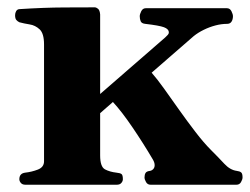

<svg xmlns="http://www.w3.org/2000/svg" viewBox="-20 -508 687 528"><path d="M49.8 0Q41.5 0 37.4 -4.9Q33.2 -9.8 33.2 -15.1Q33.2 -31.2 49.3 -33.2Q67.4 -35.2 84.2 -41.7Q101.1 -48.3 101.1 -64.5V-385.7Q101.1 -416 89.1 -427.2Q77.1 -438.5 61.3 -440.9Q45.4 -443.4 33.2 -446.8Q28.3 -449.2 24.9 -453.1Q21.5 -457 21.5 -466.3Q21.5 -472.2 24.4 -477.3Q27.3 -482.4 33.2 -482.9Q101.6 -487.3 156.7 -487.5Q211.9 -487.8 240.7 -487.8Q244.6 -487.8 249.5 -483.9Q254.4 -480 255.4 -468.3V-249.5L434.1 -404.8Q438 -408.7 441.2 -411.9Q444.3 -415 444.3 -418.5Q444.3 -428.2 430.9 -433.1Q417.5 -438 379.4 -442.4Q369.6 -443.4 366.9 -449.5Q364.3 -455.6 364.3 -463.4Q364.3 -468.8 368.4 -477.1Q372.6 -485.4 380.9 -485.4H604Q612.3 -485.4 616.5 -477.1Q620.6 -468.8 620.6 -463.4Q620.6 -454.6 616.7 -448.5Q612.8 -442.4 604.5 -442.4Q588.9 -442.4 572.3 -438Q555.7 -433.6 540.3 -426Q524.9 -418.5 512.7 -408.7L397 -308.1Q412.1 -291 431.6 -263.7Q451.2 -236.3 473.1 -205.3Q495.1 -174.3 517.6 -145Q540 -115.7 561 -94.7Q581.1 -74.7 596.9 -57.6Q612.8 -40.5 630.9 -38.1Q639.2 -37.1 643.1 -33.9Q647 -30.8 647 -20Q647 -14.6 642.8 -7.3Q638.7 0 630.4 0H394Q385.7 0 381.6 -7.3Q377.4 -14.6 377.4 -20Q377.4 -27.8 380.4 -32.5Q383.3 -37.1 392.6 -38.1Q397.9 -39.1 401.6 -43.2Q405.3 -47.4 405.3 -53.7Q405.3 -61 400.4 -69.3Q374.5 -113.3 344.7 -157.2Q314.9 -201.2 290.5 -227.5L255.4 -196.8V-80.6Q255.4 -49.3 268.8 -42.2Q282.2 -35.2 300.3 -33.2Q310.5 -32.2 314.2 -29.3Q317.9 -26.4 317.9 -15.1Q317.9 -9.8 313.7 -4.9Q309.6 0 301.3 0Z"/></svg>

Font: Gelasio
Style: Bold
Weight: 700
Designer: Eben Sorkin
Foundry: Eben Sorkin
Version: Version 1.008